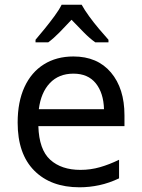

<svg xmlns="http://www.w3.org/2000/svg" viewBox="-20 -786 603 816"><path d="M318 10Q196 10 125.5 -61Q55 -132 55 -265Q55 -353 84 -416Q113 -479 166.5 -512.5Q220 -546 292 -546Q394 -546 451.5 -478Q509 -410 509 -296V-250H143Q146 -150 193.5 -107Q241 -64 322 -64Q365 -64 405 -75.5Q445 -87 486 -107V-28Q444 -8 402 1Q360 10 318 10ZM422 -322Q420 -391 387 -432Q354 -473 292 -473Q230 -473 192 -433Q154 -393 145 -322ZM131 -617Q149 -638 170.5 -664.5Q192 -691 211.5 -717.5Q231 -744 242 -766H327Q339 -744 359 -716.5Q379 -689 401 -663Q423 -637 441 -617V-606H385Q361 -623 335.5 -649Q310 -675 284 -702Q259 -675 233.5 -649Q208 -623 185 -606H131Z"/></svg>

Font: Noto Sans Mono SemiCondensed
Style: Regular
Weight: 400
Width: 4
Designer: Monotype Design Team
Foundry: Monotype Imaging Inc.
Version: Version 2.014